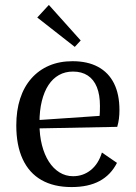

<svg xmlns="http://www.w3.org/2000/svg" viewBox="-20 -748 550 778"><path d="M270 10Q198 10 148 -18.5Q98 -47 72 -103Q46 -159 46 -240Q46 -300 61.5 -348Q77 -396 107 -430Q137 -464 179 -482Q221 -500 274 -500Q335 -500 377.5 -477Q420 -454 442 -410Q464 -366 464 -302Q464 -284 462 -267.5Q460 -251 455 -234L98 -227V-259L421 -281L376 -243Q382 -263 383.5 -277Q385 -291 385 -319Q385 -364 372.5 -395Q360 -426 335.5 -442Q311 -458 276 -458Q244 -458 219 -444Q194 -430 176.5 -403.5Q159 -377 149.5 -338.5Q140 -300 140 -252V-246Q140 -199 150 -160Q160 -121 178 -93Q196 -65 221 -49.5Q246 -34 276 -34Q317 -34 348 -59Q379 -84 393 -130L454 -88Q429 -39 383.5 -14.5Q338 10 270 10ZM283 -558 131 -677 178 -728 307 -584Z"/></svg>

Font: Sutasoma
Style: Regular
Weight: 400
Designer: Izhar Fathurrohim, Akbar Rohmanto, Arusyal Khofiqoini
Foundry: Kiwari Kolektiv
Version: Version 1.102